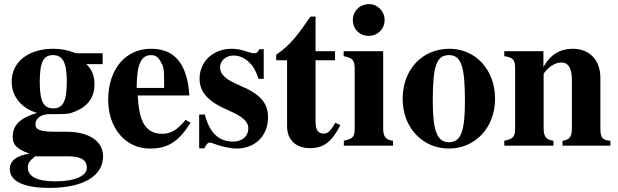

<svg xmlns="http://www.w3.org/2000/svg" viewBox="-20 -711 3016 937"><path d="M254 -68C174 -68 153 -78 153 -105C153 -135 183 -154 222 -154C313 -154 316 -154 349 -168C410 -193 441 -237 441 -300C441 -340 429 -373 401 -398H481V-451H352C308 -467 280 -473 240 -473C121 -473 37 -411 37 -312C37 -236 90 -180 161 -160C81 -137 42 -102 42 -43C42 -6 60 16 124 39C61 48 28 73 28 114C28 174 96 206 222 206C389 206 483 146 483 52C483 -22 414 -68 306 -68ZM306 -312C306 -218 288 -182 240 -182C192 -182 174 -218 174 -311C174 -409 192 -442 239 -442C287 -442 306 -405 306 -312ZM315 52C380 52 404 74 404 108C404 146 349 174 250 174C162 174 116 151 116 107C116 86 123 75 151 52Z M886 -126C845 -77 814 -58 771 -58C673 -58 658 -150 652 -245H904C900 -319 882 -382 845 -423C816 -455 775 -473 717 -473C592 -473 508 -373 508 -224C508 -87 591 14 712 14C797 14 850 -17 910 -112ZM781 -282H647C647 -402 671 -442 717 -442C746 -442 758 -425 772 -395C781 -376 781 -355 781 -303Z M1267 -326V-471H1245C1239 -456 1233 -451 1220 -451C1214 -451 1205 -453 1189 -458C1157 -469 1134 -473 1111 -473C1020 -473 954 -411 954 -327C954 -261 995 -215 1096 -172C1165 -142 1192 -117 1192 -85C1192 -46 1162 -20 1117 -20C1047 -20 1001 -65 980 -152H952V13H977C988 -8 994 -15 1003 -15C1008 -15 1016 -13 1026 -9C1055 3 1106 14 1134 14C1225 14 1288 -48 1288 -138C1288 -209 1250 -252 1150 -294C1082 -322 1054 -348 1054 -382C1054 -415 1082 -440 1120 -440C1147 -440 1173 -429 1195 -408C1216 -388 1227 -369 1242 -326Z M1616 -112C1596 -74 1580 -59 1559 -59C1531 -59 1520 -79 1520 -119V-417H1615V-461H1520V-630H1495C1437 -546 1400 -493 1328 -444V-417H1381V-95C1381 -28 1424 12 1493 12C1560 12 1600 -19 1641 -101Z M1857 -613C1857 -656 1823 -691 1781 -691C1736 -691 1702 -657 1702 -613C1702 -569 1735 -536 1779 -536C1823 -536 1857 -569 1857 -613ZM1898 0V-24C1863 -29 1850 -42 1850 -85V-461H1657V-437C1701 -428 1711 -418 1711 -373V-88C1711 -42 1704 -35 1658 -24V0Z M2396 -229C2396 -371 2300 -473 2174 -473C2042 -473 1945 -374 1945 -228C1945 -86 2045 14 2170 14C2299 14 2396 -88 2396 -229ZM2249 -218C2249 -69 2229 -17 2171 -17C2113 -17 2092 -73 2092 -218C2092 -389 2110 -442 2171 -442C2230 -442 2249 -389 2249 -218Z M2959 0V-24C2920 -27 2910 -39 2910 -84V-331C2910 -418 2857 -473 2775 -473C2715 -473 2667 -446 2633 -386H2632V-461H2441V-437C2485 -430 2494 -419 2494 -376V-87C2494 -45 2486 -33 2441 -24V0H2681V-24C2644 -29 2633 -47 2633 -84V-348C2633 -352 2640 -362 2650 -372C2672 -394 2696 -406 2720 -406C2754 -406 2771 -377 2771 -321V-84C2771 -44 2759 -28 2725 -24V0Z"/></svg>

Font: XITS
Style: Bold
Weight: 700
Designer: MicroPress Inc., with final additions and corrections provided by Coen Hoffman, Elsevier (retired)
Version: Version 1.107